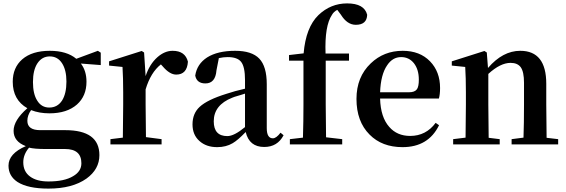

<svg xmlns="http://www.w3.org/2000/svg" viewBox="-20 -850 3332 1130"><path d="M345 -258Q371 -299 371 -370Q371 -438 345 -478Q319 -518 273 -518Q227 -518 200 -477Q174 -437 174 -367Q174 -297 199 -258Q224 -217 270 -217Q318 -217 345 -258ZM247 27Q184 27 151 19Q117 59 117 105Q117 160 157 189Q196 218 265 218Q359 218 410 187Q459 159 459 111Q459 27 363 27ZM573 -467 456 -476Q489 -433 489 -369Q489 -285 433 -235Q374 -183 271 -183Q211 -183 163 -202Q141 -171 141 -139Q141 -84 217 -84H364Q565 -84 565 63Q565 146 489 201Q406 260 265 260Q144 260 83 221Q30 186 30 125Q30 54 132 10Q60 -17 60 -80Q60 -142 141 -213Q55 -262 55 -369Q55 -452 111 -501Q169 -551 273 -551Q373 -551 429 -504L556 -551L573 -540Z M837 -402Q860 -472 906 -513Q949 -551 996 -551Q1070 -551 1086 -487Q1081 -411 1017 -411Q979 -411 938 -459L927 -471Q867 -424 837 -324V-235Q837 -157 839 -43L931 -31V0H630V-31L703 -40Q705 -154 705 -235V-307Q705 -392 701 -456L622 -464V-489L814 -550L828 -541Z M1422 -299 1400 -292 1380 -286Q1358 -280 1347 -275Q1238 -232 1238 -136Q1238 -49 1318 -49Q1358 -49 1422 -102ZM1649 -54Q1613 15 1535 15Q1447 15 1426 -73Q1380 -25 1349 -7Q1310 16 1258 16Q1194 16 1154 -20Q1113 -56 1113 -118Q1113 -182 1155 -221Q1200 -263 1313 -298Q1360 -314 1422 -328V-379Q1422 -457 1399 -486Q1377 -514 1320 -514Q1295 -514 1268 -508L1254 -436Q1248 -359 1189 -359Q1138 -359 1129 -405Q1139 -473 1199 -512Q1261 -551 1364 -551Q1462 -551 1506 -505Q1550 -459 1550 -354V-96Q1550 -36 1586 -36Q1606 -36 1631 -69Z M1767 -536Q1780 -689 1854 -761Q1926 -830 2023 -830Q2124 -830 2141 -763Q2139 -704 2074 -704Q2023 -704 1986 -764L1965 -792Q1944 -781 1934 -763Q1890 -698 1896 -535H2034V-493H1897V-235Q1897 -170 1899 -42L1994 -31V0H1686V-31L1763 -40Q1766 -136 1766 -235V-493H1681V-526Z M2388 -307Q2421 -307 2434 -325Q2445 -341 2445 -381Q2445 -441 2416 -478Q2387 -514 2341 -514Q2290 -514 2258 -465Q2221 -411 2217 -307ZM2217 -270Q2220 -160 2271 -103Q2317 -50 2394 -50Q2487 -50 2544 -127L2564 -113Q2501 16 2349 16Q2228 16 2155 -58Q2078 -135 2078 -268Q2078 -397 2162 -477Q2239 -551 2350 -551Q2451 -551 2511 -489Q2570 -428 2570 -332Q2570 -294 2563 -270Z M3265 -31V0H2991V-31L3061 -40Q3064 -124 3064 -235V-363Q3064 -427 3045 -454Q3026 -480 2985 -480Q2925 -480 2854 -415V-235Q2854 -153 2856 -39L2921 -31V0H2647V-31L2720 -40Q2722 -154 2722 -235V-307Q2722 -392 2718 -456L2639 -464V-489L2831 -550L2845 -541L2852 -450Q2939 -551 3042 -551Q3195 -551 3195 -357V-235Q3195 -153 3197 -39Z"/></svg>

Font: Source Han Serif SC
Style: Bold
Weight: 700
Designer: Ryoko NISHIZUKA  (kana & ideographs); Frank Grießhammer (Latin, Greek & Cyrillic); Wenlong ZHANG  (bopomofo); Sandoll Co
Foundry: Adobe Systems Incorporated
Version: Version 1.001 October 20, 2017